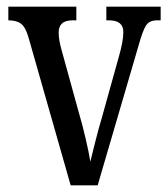

<svg xmlns="http://www.w3.org/2000/svg" viewBox="-20 -556 504 576"><path d="M66 -442Q57 -474 43.5 -484.5Q30 -495 5 -495V-536H209V-495H198Q176 -495 166 -485.5Q156 -476 156 -459Q156 -446 158.5 -432.5Q161 -419 165 -405L216 -220Q227 -183 237 -140Q247 -97 251 -71Q256 -91 265 -127.5Q274 -164 287 -208L336 -384Q350 -432 350 -460Q350 -495 307 -495H299V-536H462V-495H451Q428 -495 418 -479.5Q408 -464 395 -417L273 0H192Z"/></svg>

Font: Noto Serif Ethiopic ExtraCondensed
Style: Regular
Weight: 400
Width: 2
Designer: Monotype Design Team
Foundry: Monotype Imaging Inc.
Version: Version 2.102; ttfautohint (v1.8.4.7-5d5b)